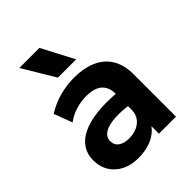

<svg xmlns="http://www.w3.org/2000/svg" viewBox="-221 -880 1011 1011"><g transform="rotate(-45 285.0 -374.0)"><path d="M212 15Q161 15 121 -4.5Q81 -24 58 -60.2Q35 -96.5 35 -147Q35 -190 56.5 -223.5Q78 -257 121.8 -278.8Q165.5 -300.5 232.8 -308.2Q300 -316 391.5 -307L393 -214Q338.5 -223 296.8 -222.5Q255 -222 226.8 -214Q198.5 -206 184 -190.8Q169.5 -175.5 169.5 -154Q169.5 -124.5 191.5 -108.8Q213.5 -93 251 -93Q283.5 -93 309.5 -104.5Q335.5 -116 351 -138Q366.5 -160 366.5 -191.5V-312.5Q366.5 -342 354.2 -364.2Q342 -386.5 316 -398.8Q290 -411 248 -411Q209 -411 170.2 -399.2Q131.5 -387.5 99.5 -363.5L61 -465.5Q109.5 -496.5 164 -510.8Q218.5 -525 270.5 -525Q341.5 -525 394.5 -502.5Q447.5 -480 476.8 -433.2Q506 -386.5 506 -314.5V0H379V-55.5Q354 -21.5 310.5 -3.2Q267 15 212 15ZM211.5 -585 104 -764.5H253.5L347.5 -585Z"/></g></svg>

Font: Geologica SemiBold
Style: Regular
Weight: 600
Designer: Sindre Bremnes, Frode Helland
Foundry: Monokrom Skriftforlag AS
Version: Version 1.010;gftools[0.9.28]